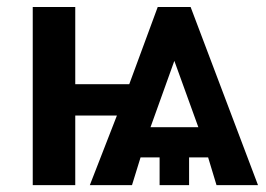

<svg xmlns="http://www.w3.org/2000/svg" viewBox="-20 -540 776 560"><path d="M732.5 0H611.5L587 -81H531.5V0H445.5V-81H390L365 0H242L321 -203H199.5V0H75.5V-519.5H199.5V-294.5H357L440 -519.5H536ZM558.5 -169 488.5 -362.5 419 -169Z"/></svg>

Font: Acari Sans
Style: Bold
Weight: 700
Designer: Alfredo Marco Pradil and Stefan Peev (font) & Cristiano Sobral (main changes)
Foundry: Alfredo Marco Pradil and Stefan Peev (font) & Cristiano Sobral (main changes)
Version: Version 1.063; ttfautohint (v1.8.3)